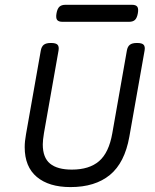

<svg xmlns="http://www.w3.org/2000/svg" viewBox="-20 -762 640 793"><path d="M545.4 -584.5Q525.9 -584.5 516.4 -577.1Q506.8 -569.8 503.9 -552.7L443.8 -211.4Q429.7 -131.3 389.2 -96.4Q348.6 -61.5 276.9 -61.5Q216.8 -61.5 186.8 -86.2Q156.7 -110.8 156.7 -165.5Q156.7 -183.1 161.6 -212.4L221.7 -552.7Q224.6 -569.8 217.8 -577.1Q210.9 -584.5 190.9 -584.5H189.9Q170.4 -584.5 160.9 -577.1Q151.4 -569.8 148.4 -552.7L87.4 -207.5Q82 -177.7 82 -154.3Q82 -73.2 132.1 -31.2Q182.1 10.7 271 10.7Q373 10.7 434.1 -39.6Q495.1 -89.8 514.2 -197.3L577.1 -552.7Q580.1 -569.8 573.2 -577.1Q566.4 -584.5 546.4 -584.5ZM250.5 -742.2Q233.9 -742.2 225.3 -734.1Q216.8 -726.1 213.4 -707Q210 -688 215.8 -679.9Q221.7 -671.9 238.3 -671.9H512.7Q529.3 -671.9 537.6 -679.9Q545.9 -688 549.3 -707Q552.7 -726.1 547.1 -734.1Q541.5 -742.2 524.9 -742.2Z"/></svg>

Font: Courier Prime Code
Style: Italic
Weight: 400
Italic angle: -10°
Designer: Alan Dague-Greene
Foundry: Quote-Unquote Apps
Version: Version 3.18